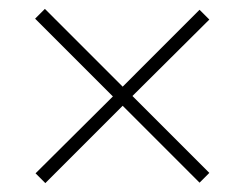

<svg xmlns="http://www.w3.org/2000/svg" viewBox="-20 -572 550 432"><path d="M256 -377 429 -550 451 -528 278 -356 451 -183 429 -161 256 -334 82 -160 60 -182 234 -355 59 -530 81 -552Z"/></svg>

Font: Playfair Display
Style: Regular
Weight: 400
Designer: Claus Eggers S?rensen
Foundry: Claus Eggers S?rensen
Version: Version 1.003